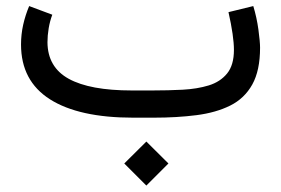

<svg xmlns="http://www.w3.org/2000/svg" viewBox="-20 -380 908 620"><path d="M381.3 147.9 452.6 77.1 523.9 147.9 452.6 219.2ZM476.1 0H410.2Q234.9 0 141.4 -59.3Q47.9 -118.7 47.9 -236.3Q47.9 -269 54.9 -300.3Q62 -331.5 74.2 -360.4L148.9 -332.5Q141.1 -312 137.2 -288.6Q133.3 -265.1 133.3 -243.7Q133.8 -163.1 202.1 -125.5Q270.5 -87.9 405.3 -87.9H472.7Q522.9 -87.9 569.8 -90.3Q616.7 -92.8 654.1 -104.2Q691.4 -115.7 713.4 -142.8Q735.4 -169.9 735.4 -218.8Q735.4 -262.7 717.8 -340.8L797.9 -360.4Q809.1 -323.7 814.5 -284.2Q819.8 -244.6 819.8 -226.1Q819.8 -152.3 794.7 -107.2Q769.5 -62 723.4 -39.1Q677.2 -16.1 614.3 -8.1Q551.3 0 476.1 0Z"/></svg>

Font: Vazir WOL
Style: Regular-WOL
Weight: 400
Designer: Saber Rastikerdar
Foundry: Saber Rastikerdar
Version: Version 27.2.2